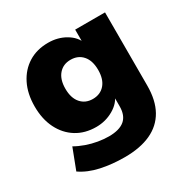

<svg xmlns="http://www.w3.org/2000/svg" viewBox="-159 -640 944 969"><g transform="rotate(-30 313.0 -156.0)"><path d="M296 191Q222 191 157.5 177Q93 163 47 131L93 11Q119 26 151.5 37.5Q184 49 217 54.5Q250 60 279 60Q340 60 370.5 34.5Q401 9 401 -45V-108H409Q394 -66 348 -39.5Q302 -13 248 -13Q182 -13 133 -43.5Q84 -74 56.5 -129Q29 -184 29 -258Q29 -332 56.5 -387Q84 -442 133 -472.5Q182 -503 248 -503Q304 -503 348.5 -477Q393 -451 408 -409H400V-492H574V-66Q574 20 542 77Q510 134 448 162.5Q386 191 296 191ZM303 -144Q347 -144 373 -174Q399 -204 399 -258Q399 -312 373 -342Q347 -372 303 -372Q260 -372 234 -342Q208 -312 208 -258Q208 -204 234 -174Q260 -144 303 -144Z"/></g></svg>

Font: Nunito Sans 12pt ExtraLight Black
Style: Regular
Weight: 900
Version: Version 3.101;gftools[0.9.27]